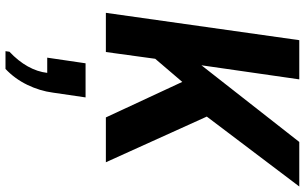

<svg xmlns="http://www.w3.org/2000/svg" viewBox="-220 -506 1082 681"><g transform="rotate(90 320.5 -165.0)"><path d="M25 0 122 -686H261L202 -276L168 -284L483 -686H641L393 -358L555 0H396L270 -271L188 -175L164 0ZM161 356 163 342Q196 311 215 277Q234 243 238 208H184L204 72H325L308 188Q302 234 280.5 278.5Q259 323 224 356Z"/></g></svg>

Font: Chivo Mono Medium SemiBold
Style: Italic
Weight: 600
Italic angle: -8.05°
Monospace: yes
Version: Version 1.008